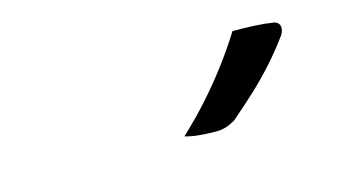

<svg xmlns="http://www.w3.org/2000/svg" viewBox="-38 -916 676 383"><g transform="rotate(-15 300.0 -724.5)"><path d="M455 -817Q481 -817 501 -816Q521 -815 540 -812Q550 -809 551 -800.5Q552 -792 546 -783Q527 -757 506 -733.5Q485 -710 462 -688.5Q439 -667 412 -644Q402 -638 392.5 -635Q383 -632 372 -632Q355 -632 338 -633.5Q321 -635 308 -639Q338 -667 363.5 -695.5Q389 -724 412 -754.5Q435 -785 455 -817Z"/></g></svg>

Font: Rec Mono Semicasual
Style: Italic
Weight: 400
Italic angle: -10°
Version: Version 1.085; ttfautohint (v1.8.4.7-5d5b)